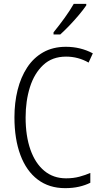

<svg xmlns="http://www.w3.org/2000/svg" viewBox="-20 -967 528 997"><path d="M323 -673Q251 -673 204.5 -629.5Q158 -586 135.5 -514.5Q113 -443 113 -357Q113 -261 138 -190Q163 -119 210 -80Q257 -41 323 -41Q361 -41 392.5 -49.5Q424 -58 449 -69V-18Q423 -5 390.5 2.5Q358 10 318 10Q235 10 176 -34.5Q117 -79 86 -162Q55 -245 55 -358Q55 -434 71.5 -500Q88 -566 121 -616.5Q154 -667 204.5 -695.5Q255 -724 322 -724Q398 -724 462 -690L440 -642Q386 -673 323 -673ZM428 -939Q413 -917 389.5 -889Q366 -861 340 -834Q314 -807 293 -788H258V-799Q288 -836 315.5 -874Q343 -912 363 -947H428Z"/></svg>

Font: Noto Sans Sinhala Condensed Light
Style: Regular
Weight: 300
Width: 3
Designer: Jelle Bosma - Monotype Design Team
Foundry: Monotype Imaging Inc.
Version: Version 2.006; ttfautohint (v1.8.4.7-5d5b)